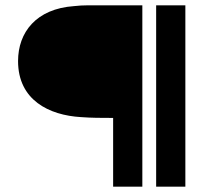

<svg xmlns="http://www.w3.org/2000/svg" viewBox="-20 -713 767 723"><path d="M568 -10H678V-693H568ZM48 -483C48 -336 165 -279 285 -272C325 -269 363 -269 396 -269H406V-10H516V-693H312C293 -693 277 -692 259 -690C116 -680 48 -591 48 -483Z"/></svg>

Font: Bluebird
Style: Li
Weight: 300
Designer: Jasper
Foundry: Cannot Into Space Fonts
Version: Version 0.98